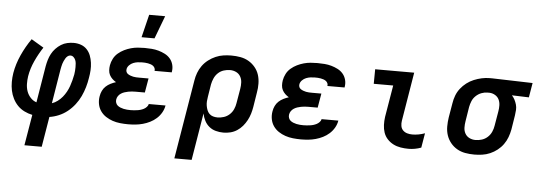

<svg xmlns="http://www.w3.org/2000/svg" viewBox="-57 -936 3726 1328"><g transform="rotate(5 1806.0 -272.0)"><path d="M148 215 184 1Q155 -5 128.5 -18Q102 -31 82 -51.5Q62 -72 48.5 -98.5Q35 -125 29 -154Q23 -183 23 -214Q23 -245 28 -276Q39 -340 67 -402Q95 -464 134 -520L220 -469Q189 -422 165 -369.5Q141 -317 132 -263Q128 -236 128.5 -209Q129 -182 137.5 -158Q146 -134 163.5 -115Q181 -96 205 -88L247 -343Q251 -365 257.5 -387Q264 -409 275 -429.5Q286 -450 302.5 -467.5Q319 -485 339 -497.5Q359 -510 381.5 -515Q404 -520 426 -520Q453 -520 477 -511.5Q501 -503 518 -485Q535 -467 544 -443.5Q553 -420 556.5 -394Q560 -368 558.5 -341.5Q557 -315 552 -288Q547 -255 537.5 -222.5Q528 -190 513.5 -159Q499 -128 477 -99.5Q455 -71 427.5 -49Q400 -27 368 -13.5Q336 0 303 5L268 215ZM312 -91Q333 -98 351.5 -112Q370 -126 384 -143Q398 -160 409 -180Q420 -200 427 -220Q434 -240 439.5 -261Q445 -282 449 -303Q451 -316 452 -328.5Q453 -341 453 -354Q453 -367 452 -379.5Q451 -392 446.5 -403Q442 -414 433 -422.5Q424 -431 411 -431Q401 -431 392 -424Q383 -417 377.5 -407.5Q372 -398 367.5 -388.5Q363 -379 360 -369Q357 -359 355 -349Q353 -339 351 -329Z M850 8Q822 8 794 5Q766 2 741 -6.5Q716 -15 694 -29.5Q672 -44 657 -65.5Q642 -87 637 -114Q632 -141 637 -169Q640 -188 648.5 -206Q657 -224 671.5 -237.5Q686 -251 704 -260Q722 -269 741 -275Q727 -283 715 -294.5Q703 -306 695.5 -320.5Q688 -335 687 -352.5Q686 -370 689 -388Q693 -411 704.5 -433.5Q716 -456 735.5 -472.5Q755 -489 777.5 -500Q800 -511 823.5 -517.5Q847 -524 870.5 -526Q894 -528 918 -528Q943 -528 967.5 -526Q992 -524 1015 -517.5Q1038 -511 1059.5 -500Q1081 -489 1096 -471.5Q1111 -454 1117.5 -430.5Q1124 -407 1120 -382L1119 -376H1000V-377Q1002 -387 997.5 -396Q993 -405 985.5 -410.5Q978 -416 969 -419Q960 -422 950 -424Q940 -426 929.5 -426.5Q919 -427 909 -427Q894 -427 878.5 -425Q863 -423 848 -417Q833 -411 821 -399Q809 -387 806 -372Q804 -361 807.5 -352Q811 -343 819.5 -337.5Q828 -332 837.5 -328.5Q847 -325 856.5 -323Q866 -321 876.5 -320.5Q887 -320 897 -320H963L946 -221H880Q868 -221 855.5 -220Q843 -219 830.5 -216.5Q818 -214 805.5 -210Q793 -206 781.5 -198.5Q770 -191 762.5 -180Q755 -169 753 -156Q751 -144 755 -132.5Q759 -121 767.5 -114Q776 -107 787 -102.5Q798 -98 809.5 -95.5Q821 -93 833.5 -92Q846 -91 858 -91Q870 -91 881 -92Q892 -93 904 -94.5Q916 -96 927.5 -99.5Q939 -103 949.5 -108.5Q960 -114 969 -123.5Q978 -133 980 -144H1097L1096 -143Q1092 -118 1078.5 -94.5Q1065 -71 1045 -53Q1025 -35 1001 -23Q977 -11 951.5 -4Q926 3 900.5 5.5Q875 8 850 8ZM890 -600 929 -759H1040L980 -600Z M1189 215 1280 -333Q1284 -360 1294 -387Q1304 -414 1321 -437.5Q1338 -461 1361.5 -479Q1385 -497 1411.5 -508.5Q1438 -520 1465.5 -524Q1493 -528 1520 -528Q1553 -528 1583.5 -522.5Q1614 -517 1640 -502Q1666 -487 1685.5 -463.5Q1705 -440 1714 -411.5Q1723 -383 1723.5 -351Q1724 -319 1718 -287L1702 -187Q1698 -163 1691 -139.5Q1684 -116 1672 -93.5Q1660 -71 1643.5 -51.5Q1627 -32 1605.5 -18Q1584 -4 1559.5 2Q1535 8 1511 8Q1484 8 1458 1Q1432 -6 1412 -22.5Q1392 -39 1380 -62.5Q1368 -86 1363 -112L1309 215ZM1461 -93Q1483 -93 1505 -100Q1527 -107 1544.5 -123Q1562 -139 1571.5 -160.5Q1581 -182 1584 -203L1601 -303Q1605 -326 1604 -348.5Q1603 -371 1592.5 -389.5Q1582 -408 1562.5 -417.5Q1543 -427 1520 -427Q1498 -427 1476 -420Q1454 -413 1437 -397Q1420 -381 1410.5 -359.5Q1401 -338 1397 -317L1383 -230Q1380 -214 1379 -198Q1378 -182 1380.5 -167Q1383 -152 1388.5 -137.5Q1394 -123 1404.5 -112.5Q1415 -102 1430 -97.5Q1445 -93 1461 -93Z M2050 8Q2022 8 1994 5Q1966 2 1941 -6.5Q1916 -15 1894 -29.5Q1872 -44 1857 -65.5Q1842 -87 1837 -114Q1832 -141 1837 -169Q1840 -188 1848.5 -206Q1857 -224 1871.5 -237.5Q1886 -251 1904 -260Q1922 -269 1941 -275Q1927 -283 1915 -294.5Q1903 -306 1895.5 -320.5Q1888 -335 1887 -352.5Q1886 -370 1889 -388Q1893 -411 1904.5 -433.5Q1916 -456 1935.5 -472.5Q1955 -489 1977.5 -500Q2000 -511 2023.5 -517.5Q2047 -524 2070.5 -526Q2094 -528 2118 -528Q2143 -528 2167.5 -526Q2192 -524 2215 -517.5Q2238 -511 2259.5 -500Q2281 -489 2296 -471.5Q2311 -454 2317.5 -430.5Q2324 -407 2320 -382L2319 -376H2200V-377Q2202 -387 2197.5 -396Q2193 -405 2185.5 -410.5Q2178 -416 2169 -419Q2160 -422 2150 -424Q2140 -426 2129.5 -426.5Q2119 -427 2109 -427Q2094 -427 2078.5 -425Q2063 -423 2048 -417Q2033 -411 2021 -399Q2009 -387 2006 -372Q2004 -361 2007.5 -352Q2011 -343 2019.5 -337.5Q2028 -332 2037.5 -328.5Q2047 -325 2056.5 -323Q2066 -321 2076.5 -320.5Q2087 -320 2097 -320H2163L2146 -221H2080Q2068 -221 2055.5 -220Q2043 -219 2030.5 -216.5Q2018 -214 2005.5 -210Q1993 -206 1981.5 -198.5Q1970 -191 1962.5 -180Q1955 -169 1953 -156Q1951 -144 1955 -132.5Q1959 -121 1967.5 -114Q1976 -107 1987 -102.5Q1998 -98 2009.5 -95.5Q2021 -93 2033.5 -92Q2046 -91 2058 -91Q2070 -91 2081 -92Q2092 -93 2104 -94.5Q2116 -96 2127.5 -99.5Q2139 -103 2149.5 -108.5Q2160 -114 2169 -123.5Q2178 -133 2180 -144H2297L2296 -143Q2292 -118 2278.5 -94.5Q2265 -71 2245 -53Q2225 -35 2201 -23Q2177 -11 2151.5 -4Q2126 3 2100.5 5.5Q2075 8 2050 8Z M2797 8Q2769 8 2741.5 3.5Q2714 -1 2690.5 -13Q2667 -25 2649 -44.5Q2631 -64 2622.5 -89Q2614 -114 2613 -141.5Q2612 -169 2616 -198L2653 -419H2518L2519 -520H2790L2734 -181Q2731 -163 2734 -145Q2737 -127 2749 -115Q2761 -103 2778 -98Q2795 -93 2814 -93Q2835 -93 2857 -97Q2879 -101 2901 -109L2884 -8Q2863 0 2840.5 4Q2818 8 2797 8Z M3253 8Q3220 8 3189.5 2.5Q3159 -3 3133 -18Q3107 -33 3088 -56.5Q3069 -80 3059.5 -108.5Q3050 -137 3050 -169Q3050 -201 3055 -233L3072 -333Q3076 -360 3086 -386.5Q3096 -413 3114 -436Q3132 -459 3155 -476.5Q3178 -494 3204.5 -505Q3231 -516 3258.5 -522Q3286 -528 3313 -528H3331L3612 -520L3595 -419L3477 -423Q3489 -410 3497 -394.5Q3505 -379 3510 -361.5Q3515 -344 3514 -325Q3513 -306 3510 -287L3494 -187Q3489 -160 3479 -133Q3469 -106 3452 -82.5Q3435 -59 3412 -41Q3389 -23 3362.5 -11.5Q3336 0 3308 4Q3280 8 3253 8ZM3253 -93Q3275 -93 3297 -100Q3319 -107 3336.5 -123Q3354 -139 3363.5 -160.5Q3373 -182 3376 -203L3393 -303Q3397 -325 3396.5 -346.5Q3396 -368 3387.5 -386Q3379 -404 3361 -415Q3343 -426 3322 -427H3307Q3286 -427 3265 -419Q3244 -411 3227 -395Q3210 -379 3201.5 -358.5Q3193 -338 3189 -317L3173 -217Q3169 -194 3169.5 -171.5Q3170 -149 3180.5 -130.5Q3191 -112 3210.5 -102.5Q3230 -93 3253 -93Z"/></g></svg>

Font: Iosevka Extended Oblique
Style: Bold
Weight: 700
Width: 7
Italic angle: -9°
Monospace: yes
Designer: Belleve Invis
Foundry: Belleve Invis
Version: Version 32.5.0; ttfautohint (v1.8.4)